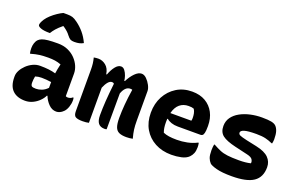

<svg xmlns="http://www.w3.org/2000/svg" viewBox="-95 -1223 2590 1650"><g transform="rotate(20 1200.0 -398.0)"><path d="M515 -354V-147Q522 -142 534 -142Q544 -142 555 -145.5Q566 -149 576 -158H582Q584 -151 584.5 -146Q585 -141 585 -133Q585 -103 574.5 -72.5Q564 -42 547 -25Q530 -8 513.5 -1Q497 6 482 6Q442 6 411.5 -25.5Q381 -57 366 -96H361Q349 -70 324.5 -45.5Q300 -21 267.5 -5.5Q235 10 198 10Q124 10 83.5 -29.5Q43 -69 43 -150V-158Q43 -184 57.5 -211.5Q72 -239 97 -263Q122 -287 153.5 -302Q185 -317 219 -317Q306 -317 362 -300Q367 -336 379 -388Q350 -399 323 -403Q296 -407 261 -407Q215 -407 181 -402.5Q147 -398 106 -386H100Q95 -408 95 -435Q95 -458 102 -480Q109 -502 123 -516Q135 -528 154.5 -535.5Q174 -543 208 -546.5Q242 -550 297 -550Q349 -550 389.5 -532Q430 -514 458 -484.5Q486 -455 500.5 -421Q515 -387 515 -354ZM203 -159Q203 -135 212 -127Q221 -119 251 -119Q276 -119 303.5 -129.5Q331 -140 355 -165V-218Q306 -225 266 -225Q235 -225 209 -216Q203 -186 203 -161ZM251 -812H287Q316 -812 335.5 -806Q355 -800 383 -779Q420 -752 451 -715.5Q482 -679 505 -629Q488 -619 468.5 -614.5Q449 -610 423 -610Q400 -610 387 -617Q374 -624 357 -646Q347 -660 332.5 -673.5Q318 -687 292 -705H287Q253 -677 233 -654Q213 -631 201 -610H195Q144 -610 116.5 -620.5Q89 -631 89 -645Q89 -664 112 -700Q127 -722 151 -744Q175 -766 202 -784Q229 -802 251 -812Z M780 0Q758 6 722 6Q679 6 659.5 -5Q640 -16 640 -56V-436Q640 -465 637 -490Q634 -515 627 -542Q638 -544 648.5 -545Q659 -546 669 -546Q706 -546 737.5 -520.5Q769 -495 777 -443H783Q800 -489 824 -519.5Q848 -550 875 -550Q895 -550 909.5 -531Q924 -512 932.5 -486.5Q941 -461 942 -443H948Q971 -489 1002 -520.5Q1033 -552 1063 -552Q1086 -552 1108 -530.5Q1130 -509 1145 -480Q1160 -451 1160 -428V-159Q1160 -111 1164.5 -77.5Q1169 -44 1181 0Q1166 3 1152.5 4.5Q1139 6 1123 6Q1081 6 1056 -5.5Q1031 -17 1020.5 -46.5Q1010 -76 1010 -129Q1010 -186 1015.5 -251.5Q1021 -317 1033 -394Q1026 -397 1015 -397Q968 -397 943 -328Q943 -164 942 0Q935 3 924 3Q884 3 865.5 -21Q847 -45 847 -94Q847 -156 851.5 -224Q856 -292 867 -389Q859 -397 848 -397Q829 -397 812 -377Q795 -357 780 -321Z M1524 -556Q1595 -556 1645.5 -526.5Q1696 -497 1723.5 -445Q1751 -393 1751 -325V-320Q1751 -279 1746 -260Q1741 -241 1733 -236Q1725 -231 1716 -231H1508Q1475 -231 1448.5 -240Q1422 -249 1406 -264L1401 -262Q1400 -249 1400 -234V-231Q1400 -203 1403.5 -180.5Q1407 -158 1414 -140Q1437 -130 1466.5 -125.5Q1496 -121 1539 -121Q1586 -121 1632.5 -130.5Q1679 -140 1720 -161H1726Q1728 -151 1729 -141.5Q1730 -132 1730 -123Q1730 -89 1721 -66.5Q1712 -44 1695 -27Q1671 -3 1628 6.5Q1585 16 1538 16Q1453 16 1388 -19Q1323 -54 1286.5 -116.5Q1250 -179 1250 -263V-266Q1250 -348 1285 -413.5Q1320 -479 1381.5 -517.5Q1443 -556 1524 -556ZM1536 -429Q1489 -429 1456 -401.5Q1423 -374 1409 -318H1601Q1603 -324 1603.5 -331.5Q1604 -339 1604 -344Q1604 -364 1600 -384.5Q1596 -405 1585 -422Q1574 -426 1564.5 -427.5Q1555 -429 1536 -429Z M2100 -138Q2163 -138 2207 -149Q2211 -164 2200.5 -182.5Q2190 -201 2150 -210L2034 -237Q1948 -257 1911.5 -285.5Q1875 -314 1875 -370Q1875 -415 1899 -449Q1923 -483 1964.5 -506Q2006 -529 2057.5 -540.5Q2109 -552 2163 -552Q2220 -552 2249 -546Q2278 -540 2292 -526Q2308 -510 2316.5 -482.5Q2325 -455 2325 -411Q2325 -401 2323.5 -391.5Q2322 -382 2320 -372H2314Q2284 -386 2251 -394Q2218 -402 2166 -402Q2090 -402 2057.5 -392Q2025 -382 2025 -364Q2025 -349 2041 -341.5Q2057 -334 2106 -323L2200 -303Q2280 -286 2315 -250.5Q2350 -215 2350 -164Q2350 -73 2287.5 -30.5Q2225 12 2088 12Q2000 12 1949 -1.5Q1898 -15 1884 -29Q1868 -46 1859 -69.5Q1850 -93 1850 -139Q1850 -156 1851.5 -169Q1853 -182 1855 -193H1861Q1897 -173 1926.5 -160.5Q1956 -148 1996 -143Q2036 -138 2100 -138Z"/></g></svg>

Font: Recursive Mn Csl St XBd
Style: Regular
Weight: 800
Monospace: yes
Version: Version 1.079;hotconv 1.0.112;makeotfexe 2.5.65598; ttfautoh